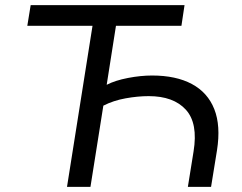

<svg xmlns="http://www.w3.org/2000/svg" viewBox="-20 -725 939 745"><path d="M240 0 339 -625H86L99 -705H696L684 -625H430L394 -396Q427 -413 476.5 -422.5Q526 -432 570 -432Q663 -432 724.5 -399Q786 -366 811.5 -301.5Q837 -237 822 -142L799 0H709L731 -137Q749 -247 701 -299.5Q653 -352 557 -352Q515 -352 467.5 -343.5Q420 -335 381 -315L331 0Z"/></svg>

Font: Nunito Sans 7pt
Style: Italic
Weight: 400
Italic angle: -9°
Designer: Vernon Adams
Foundry: Vernon Adams
Version: Version 3.101;gftools[0.9.27]